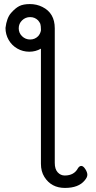

<svg xmlns="http://www.w3.org/2000/svg" viewBox="-20 -728 470 943"><path d="M181 -578V-585Q181 -600 178 -611Q174 -620 167 -628Q151 -644 128 -644Q105 -644 88.5 -628Q72 -612 72 -589Q72 -566 88.5 -550Q105 -534 128 -534Q151 -534 167 -550Q178 -562 181 -578ZM181 -489Q155 -474 124 -474Q92 -474 65 -489.5Q38 -505 22.5 -532Q7 -559 7 -591Q13 -640 34 -664Q55 -688 74.5 -698Q94 -708 127 -708Q160 -708 188 -694Q249 -664 249 -589V72Q249 103 263.5 118.5Q278 134 298 134Q344 134 363 98Q370 87 379.5 87Q389 87 399 102.5Q409 118 409 130.5Q409 143 396 158Q366 195 299 195Q232 195 198 141Q181 114 181 76Z"/></svg>

Font: QiushuiShotai
Style: Regular
Weight: 600
Designer: Fontworks Inc.
Foundry: Fontworks Inc.
Version: Version 1.250